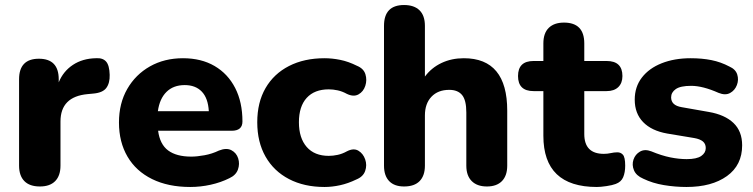

<svg xmlns="http://www.w3.org/2000/svg" viewBox="-20 -734 3002 765"><path d="M139 9Q98 9 77 -12.5Q56 -34 56 -74V-418Q56 -500 135 -500Q214 -500 214 -418V-406Q232 -450 270.5 -475.5Q309 -501 362 -502Q389 -504 402.5 -489Q416 -474 417 -436Q418 -403 403.5 -383.5Q389 -364 350 -361L329 -359Q221 -349 221 -250V-74Q221 -34 200 -12.5Q179 9 139 9Z M738 11Q650 11 586 -20.5Q522 -52 488 -110Q454 -168 454 -246Q454 -322 487 -379.5Q520 -437 577.5 -469.5Q635 -502 709 -502Q782 -502 835 -471Q888 -440 917 -383.5Q946 -327 946 -250Q946 -213 903 -213H610Q617 -159 650 -134.5Q683 -110 742 -110Q765 -110 795 -115.5Q825 -121 852 -134Q882 -146 902 -135.5Q922 -125 929 -103Q936 -81 928 -58.5Q920 -36 894 -24Q860 -7 819.5 2Q779 11 738 11ZM609 -291H812Q809 -343 784 -369Q759 -395 716 -395Q671 -395 643.5 -368Q616 -341 609 -291Z M1273 11Q1192 11 1131.5 -20.5Q1071 -52 1038 -110Q1005 -168 1005 -247Q1005 -326 1038 -383Q1071 -440 1131.5 -471Q1192 -502 1273 -502Q1303 -502 1335.5 -495.5Q1368 -489 1402 -472Q1429 -461 1436 -438Q1443 -415 1435.5 -392Q1428 -369 1408.5 -358Q1389 -347 1362 -360Q1344 -370 1325.5 -374Q1307 -378 1290 -378Q1233 -378 1202 -344Q1171 -310 1171 -247Q1171 -184 1202 -148.5Q1233 -113 1290 -113Q1307 -113 1325.5 -117Q1344 -121 1362 -131Q1389 -145 1408 -133.5Q1427 -122 1435 -99Q1443 -76 1435 -53Q1427 -30 1400 -19Q1367 -3 1335 4Q1303 11 1273 11Z M1590 9Q1551 9 1530.5 -12.5Q1510 -34 1510 -74V-631Q1510 -714 1590 -714Q1630 -714 1651.5 -693Q1673 -672 1673 -631V-429Q1699 -464 1739 -483Q1779 -502 1828 -502Q2001 -502 2001 -293V-74Q2001 -34 1980 -12.5Q1959 9 1920 9Q1881 9 1859.5 -12.5Q1838 -34 1838 -74V-286Q1838 -335 1821 -355.5Q1804 -376 1770 -376Q1725 -376 1699 -348.5Q1673 -321 1673 -274V-74Q1673 -34 1652 -12.5Q1631 9 1590 9Z M2358 11Q2145 11 2145 -193V-371H2106Q2044 -371 2044 -431Q2044 -491 2106 -491H2145V-561Q2145 -602 2166.5 -623Q2188 -644 2227 -644Q2308 -644 2308 -561V-491H2397Q2460 -491 2460 -431Q2460 -403 2443.5 -387Q2427 -371 2397 -371H2308V-200Q2308 -121 2386 -121Q2400 -121 2413.5 -124Q2427 -127 2438 -127Q2452 -128 2461.5 -118Q2471 -108 2471 -74Q2471 -47 2463 -28Q2455 -9 2433 -1Q2420 4 2396.5 7.5Q2373 11 2358 11Z M2715 11Q2670 11 2625 3.5Q2580 -4 2543 -22Q2515 -34 2506 -55.5Q2497 -77 2504 -98Q2511 -119 2530 -130Q2549 -141 2575 -131Q2616 -114 2650.5 -107Q2685 -100 2716 -100Q2756 -100 2774 -112.5Q2792 -125 2792 -144Q2792 -161 2780.5 -170.5Q2769 -180 2746 -184L2638 -202Q2576 -213 2542.5 -247.5Q2509 -282 2509 -337Q2509 -388 2537.5 -425Q2566 -462 2616.5 -482Q2667 -502 2732 -502Q2777 -502 2814.5 -494.5Q2852 -487 2886 -469Q2911 -458 2917.5 -437Q2924 -416 2916 -395Q2908 -374 2889 -363.5Q2870 -353 2843 -364Q2780 -392 2734 -392Q2691 -392 2672.5 -379Q2654 -366 2654 -346Q2654 -314 2696 -307L2804 -288Q2868 -277 2902.5 -244Q2937 -211 2937 -155Q2937 -76 2876.5 -32.5Q2816 11 2715 11Z"/></svg>

Font: Chiron GoRound TC EB
Style: Regular
Weight: 700
Designer: Ryoko NISHIZUKA 西塚涼子 (kana, bopomofo & ideographs); Paul D. Hunt (Latin, Greek & Cyrillic); Sandoll Communications 산돌커뮤니
Foundry: Adobe
Version: Version 1.000;hotconv 1.1.1;makeotfexe 2.6.0